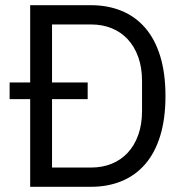

<svg xmlns="http://www.w3.org/2000/svg" viewBox="-20 -718 714 738"><path d="M96 -337H17V-401H96V-698H330Q395 -698 448 -676Q501 -654 538.5 -610.5Q576 -567 596 -501.5Q616 -436 616 -349Q616 -262 596 -196.5Q576 -131 538.5 -87.5Q501 -44 448 -22Q395 0 330 0H96ZM330 -74Q373 -74 409 -88.5Q445 -103 471 -131Q497 -159 511.5 -199.5Q526 -240 526 -292V-406Q526 -458 511.5 -498.5Q497 -539 471 -567Q445 -595 409 -609.5Q373 -624 330 -624H180V-401H317V-337H180V-74Z"/></svg>

Font: IBM Plex Sans Thai
Style: Regular
Weight: 400
Designer: Mike Abbink, Paul van der Laan, Pieter van Rosmalen, Ben Mitchell, Mark Frömberg
Foundry: Bold Monday
Version: Version 1.1